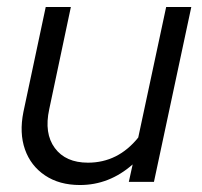

<svg xmlns="http://www.w3.org/2000/svg" viewBox="-20 -521 578 550"><path d="M209 9Q150 9 109 -18.5Q68 -46 51.5 -93Q35 -140 47 -200L111 -501H183L121 -208Q106 -139 137 -97Q168 -55 232 -55Q318 -55 376 -127L456 -501H528L421 0H349L360 -50Q293 9 209 9Z"/></svg>

Font: Red Hat Display
Style: Italic
Weight: 400
Italic angle: -12°
Designer: Pentagram, MCKL
Foundry: Pentagram, MCKL
Version: Version 1.023; ttfautohint (v1.8.3)